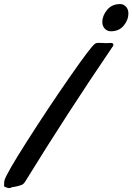

<svg xmlns="http://www.w3.org/2000/svg" viewBox="-31 -923 660 957"><path d="M533.2 -694.8Q299.8 -351.6 97.2 -22Q86.4 -4.4 78.1 -2Q77.6 -2 73.2 -0.2Q68.8 1.5 59.3 4.2Q49.8 6.8 38.1 8.8Q36.6 9.3 33 9.3Q29.3 9.3 28.3 9.8Q23.9 14.6 13.7 14.6Q11.7 14.6 11.2 14.2Q7.8 14.2 -1.5 10.5Q-10.7 6.8 -10.7 4.9Q-10.7 -19 -8.8 -23.9Q1.5 -58.6 104 -219.5Q206.5 -380.4 312.7 -533.4Q418.9 -686.5 441.4 -704.1Q448.2 -709.5 459.5 -709.5Q468.8 -709.5 481.7 -708.7Q494.6 -708 498.5 -708Q504.9 -708 512.2 -708.5Q519.5 -709 521.5 -709Q534.2 -709 534.2 -699.2Q534.2 -696.3 533.2 -694.8ZM567.9 -902.8Q584.5 -902.8 596.7 -889.9Q608.9 -877 608.9 -856.9Q608.9 -822.8 585.4 -794.9Q562 -767.1 522 -767.1Q502.9 -767.1 491 -780.5Q479 -793.9 479 -813Q479 -844.7 502.9 -873.8Q526.9 -902.8 567.9 -902.8Z"/></svg>

Font: Yellowtail
Style: Regular
Weight: 400
Designer: Astigmatic (AOETI)
Foundry: Astigmatic (AOETI)
Version: Version 1.000